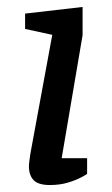

<svg xmlns="http://www.w3.org/2000/svg" viewBox="-20 -526 320 551"><path d="M123 5Q90 5 76.5 -9Q63 -23 63 -49Q63 -55 64.5 -65.5Q66 -76 67 -84L130 -426L52 -443V-487L217 -506V-425L157 -72H230V-27Q228 -25 213 -17Q198 -9 175 -2Q152 5 123 5Z"/></svg>

Font: Faustina Medium
Style: Italic
Weight: 500
Italic angle: -8°
Designer: Alfonso Garcia
Foundry: http://www.omnibus-type.com
Version: Version 1.200